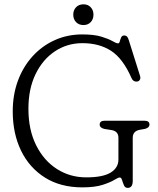

<svg xmlns="http://www.w3.org/2000/svg" viewBox="-20 -876 750 912"><path d="M610.5 -17Q610.5 16.5 586.5 16.5Q574 16.5 568.8 4.2Q563.5 -8 559.8 -20.5Q556 -33 549 -33Q541.5 -33 522.5 -21.2Q503.5 -9.5 467 2.2Q430.5 14 371 14Q268 14 194 -32.2Q120 -78.5 80.2 -160Q40.5 -241.5 40.5 -347Q40.5 -426 65.2 -492.8Q90 -559.5 134.8 -608.8Q179.5 -658 239.8 -685.2Q300 -712.5 370.5 -712.5Q427 -712.5 461.2 -702Q495.5 -691.5 514 -680.8Q532.5 -670 540.5 -670Q546.5 -670 549 -679.5Q551.5 -689 555.5 -698.2Q559.5 -707.5 570 -707.5Q578 -707.5 583 -702.8Q588 -698 592 -684.5L645.5 -514.5Q648.5 -504.5 644 -496.8Q639.5 -489 630 -488.5Q612.5 -487 604.5 -505.5Q564 -598 507.8 -634.5Q451.5 -671 371.5 -671Q299.5 -671 241.2 -632.5Q183 -594 149 -524Q115 -454 115 -359.5Q115 -259 151.8 -185.8Q188.5 -112.5 250.8 -73Q313 -33.5 389.5 -33.5Q468.5 -33.5 505.5 -56.2Q542.5 -79 542.5 -118V-221.5Q542.5 -252 511 -258L476 -263.5Q453.5 -269 453.5 -284Q453.5 -302.5 477 -302.5H666.5Q690 -302.5 690 -284Q690 -270 669.5 -264L641.5 -259Q610.5 -252 610.5 -221.5ZM376.5 -757Q354.5 -757 341.2 -771Q328 -785 328 -806.5Q328 -827.5 341.2 -841.5Q354.5 -855.5 376.5 -855.5Q398 -855.5 411 -841.5Q424 -827.5 424 -806.5Q424 -785 411 -771Q398 -757 376.5 -757Z"/></svg>

Font: Fraunces 72pt SuperSoft Light
Style: Regular
Weight: 300
Version: Version 1.000;[0bf87f6ff]